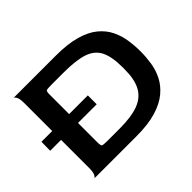

<svg xmlns="http://www.w3.org/2000/svg" viewBox="-134 -805 1010 1010"><g transform="rotate(-45 371.5 -300.0)"><path d="M57 0Q64 0 71 -14Q78 -28 78 -60V-540Q78 -572 71 -585.5Q64 -599 57 -600H371Q459 -600 519 -583Q579 -566 615.5 -536Q652 -506 671 -467.5Q690 -429 696.5 -386Q703 -343 703 -299Q703 -259 696.5 -216.5Q690 -174 670.5 -135.5Q651 -97 614.5 -66.5Q578 -36 518.5 -18Q459 0 371 0ZM244 -91H339Q425 -91 477 -110.5Q529 -130 553 -174Q577 -218 577 -292V-310Q577 -388 555 -431Q533 -474 481 -491Q429 -508 339 -508H244Q215 -508 209.5 -504.5Q204 -501 204 -480V-121Q204 -99 209.5 -95Q215 -91 244 -91ZM-3 -267 -2 -333H343V-267Z"/></g></svg>

Font: Red Rose Medium
Style: Regular
Weight: 500
Designer: Jaikishan Patel
Version: Version 2.000